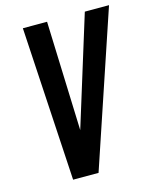

<svg xmlns="http://www.w3.org/2000/svg" viewBox="-113 -827 732 904"><g transform="rotate(-15 253.0 -375.0)"><path d="M130 0 86 -750H204L224.5 -169H208L388 -750H506L254 0Z"/></g></svg>

Font: Mohave SemiBold
Style: Italic
Weight: 600
Italic angle: -8°
Designer: Gumpita Rahayu
Foundry: Tokotype
Version: Version 2.003